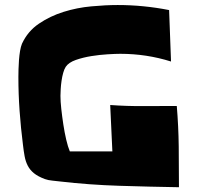

<svg xmlns="http://www.w3.org/2000/svg" viewBox="-20 -745 812 780"><path d="M707 15.6Q588.9 13.7 465.3 9.8Q341.8 5.9 223.6 -7.8Q210 -9.8 192.9 -11.2Q175.8 -12.7 162.1 -17.6Q133.8 -28.3 117.7 -41.5Q101.6 -54.7 92.8 -71.8Q84 -88.9 80.1 -109.9Q76.2 -130.9 73.2 -157.2Q64.5 -225.6 59.6 -294.4Q54.7 -363.3 54.7 -432.6Q54.7 -445.3 55.2 -463.4Q55.7 -481.4 57.1 -501Q58.6 -520.5 61.5 -538.1Q64.5 -555.7 69.3 -567.4Q92.8 -618.2 138.2 -648.9Q183.6 -679.7 238.3 -696.8Q293 -713.9 351.1 -719.2Q409.2 -724.6 458 -724.6Q562.5 -724.6 667 -704.1L674.8 -495.1Q575.2 -526.4 468.8 -526.4Q449.2 -526.4 417 -524.4Q384.8 -522.5 351.1 -517.1Q317.4 -511.7 288.1 -501.5Q258.8 -491.2 247.1 -473.6Q241.2 -464.8 236.8 -449.2Q232.4 -433.6 230 -416.5Q227.5 -399.4 226.6 -382.8Q225.6 -366.2 225.6 -355.5Q225.6 -333 229 -302.2Q232.4 -271.5 237.3 -239.3Q242.2 -207 249 -177.7Q255.9 -148.4 263.7 -129.9H436.5L427.7 -318.4Q495.1 -313.5 563 -314Q630.9 -314.5 698.2 -314.5Q705.1 -231.4 706.1 -149.4Q707 -67.4 707 15.6Z"/></svg>

Font: Slackey
Style: Regular
Weight: 400
Designer: Squid
Foundry: Font Diner, Inc DBA Sideshow
Version: Version 1.001